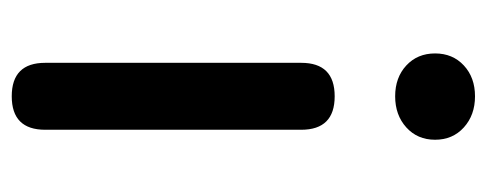

<svg xmlns="http://www.w3.org/2000/svg" viewBox="-271 -558 829 327"><g transform="rotate(90 143.5 -394.5)"><path d="M144 0Q87 0 87 -57V-493Q87 -550 144 -550Q201 -550 201 -493V-275V-57Q201 0 144 0ZM144 -653Q112 -653 91.5 -672Q71 -691 71 -721Q71 -751 91.5 -770Q112 -789 144 -789Q176 -789 197 -770Q218 -751 218 -721Q218 -691 197 -672Q176 -653 144 -653Z"/></g></svg>

Font: GenSenRounded JP M
Style: Regular
Weight: 500
Version: Version 1.501;PS 1;hotconv 16.6.51;makeotf.lib2.5.65220